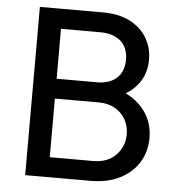

<svg xmlns="http://www.w3.org/2000/svg" viewBox="-51 -741 724 789"><g transform="rotate(5 311.5 -347.0)"><path d="M145 0V-82.2H354.5Q414.8 -82.2 448.9 -117.8Q483 -153.2 483 -203.2Q483 -236.5 467.9 -264Q452.8 -291.5 424.5 -307.8Q396.2 -324 357.5 -324H145V-405.8H343.5Q393.8 -405.8 423.5 -432.4Q453.2 -459 453.2 -508.8Q453.2 -558.8 422.2 -585.2Q391.2 -611.8 339.5 -611.8H145V-694H341.8Q409.5 -694 455.4 -669.5Q501.2 -645 524.4 -605Q547.5 -565 547.5 -516.8Q547.5 -460.5 517.1 -418.6Q486.8 -376.8 428.2 -353L436.2 -383Q502.8 -358.8 540.1 -310.2Q577.5 -261.8 577.5 -195.8Q577.5 -141.2 550.9 -97Q524.2 -52.8 473.4 -26.4Q422.5 0 349.5 0ZM81.8 0V-694H176V0Z"/></g></svg>

Font: Marine Company Thin
Style: Regular
Weight: 100
Designer: Rodrigo Fuenzalida
Foundry: fragTYPE
Version: Version 1.000